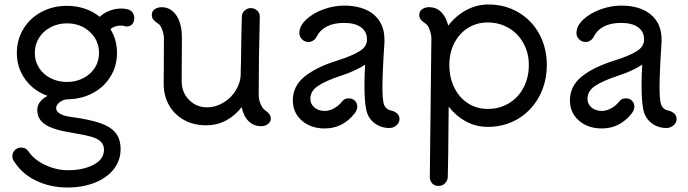

<svg xmlns="http://www.w3.org/2000/svg" viewBox="-20 -547 3063 855"><path d="M578 -466Q578 -450 569 -439.5Q560 -429 544 -429Q539 -429 530 -432Q527 -433 513 -433Q486 -431 472 -417Q501 -370 501 -311Q501 -254 473 -207.5Q445 -161 396 -134Q347 -107 286 -105Q263 -105 246.5 -92.5Q230 -80 230 -65Q230 -51 247.5 -40.5Q265 -30 298 -26Q380 -15 427 1.5Q474 18 495.5 45.5Q517 73 517 117Q517 168 486 207Q455 246 401 267Q347 288 281 288Q204 288 140.5 257.5Q77 227 41 169Q35 160 35 148Q35 132 46.5 121Q58 110 75 110Q94 110 106 126Q129 162 179 186.5Q229 211 283 211Q351 211 397 186.5Q443 162 443 120Q443 97 428 83Q413 69 383.5 61Q354 53 299 44Q217 31 181.5 7.5Q146 -16 146 -57Q146 -96 192 -120Q130 -142 92.5 -193.5Q55 -245 55 -311Q55 -370 84 -418Q113 -466 164 -493.5Q215 -521 278 -521Q320 -521 357.5 -508.5Q395 -496 424 -472Q443 -490 468.5 -499.5Q494 -509 520 -509Q534 -509 547 -506Q561 -503 569.5 -492Q578 -481 578 -466ZM421 -311Q421 -367 380 -405Q339 -443 278 -443Q238 -443 205 -425.5Q172 -408 153.5 -378Q135 -348 135 -311Q135 -275 153.5 -245.5Q172 -216 205 -199Q238 -182 278 -182Q318 -182 351 -199Q384 -216 402.5 -245.5Q421 -275 421 -311Z M1186 -18Q1185 -3 1172.5 6Q1160 15 1143 15Q1111 15 1088 -6.5Q1065 -28 1056 -70Q1028 -33 987.5 -11Q947 11 898 11Q843 11 800 -12.5Q757 -36 733 -78Q709 -120 709 -172Q709 -294 710 -374Q710 -393 702.5 -414Q695 -435 684 -442Q670 -451 663 -459.5Q656 -468 656 -481Q656 -497 669 -506Q682 -515 700 -515Q740 -515 765 -479Q790 -443 790 -378L789 -186Q789 -135 822 -102Q855 -69 902 -69Q940 -69 975 -90Q1010 -111 1031 -146Q1052 -181 1052 -220Q1052 -248 1053 -261Q1055 -422 1057 -474Q1058 -490 1070 -500.5Q1082 -511 1097 -511Q1112 -511 1124.5 -500.5Q1137 -490 1137 -473Q1132 -293 1132 -123Q1132 -104 1140 -85Q1148 -66 1158 -58Q1172 -48 1179 -39.5Q1186 -31 1186 -18Z M1759 -17Q1759 -1 1745.5 11Q1732 23 1714 23Q1675 23 1646 0Q1617 -23 1610 -63Q1603 -99 1603 -167Q1603 -213 1606 -259Q1563 -231 1499 -210Q1429 -187 1395.5 -164Q1362 -141 1362 -107Q1362 -84 1380 -68.5Q1398 -53 1426 -53Q1446 -53 1467.5 -64.5Q1489 -76 1506 -98Q1515 -109 1533 -109Q1550 -109 1560.5 -98.5Q1571 -88 1571 -71Q1571 -65 1567.5 -56.5Q1564 -48 1560 -43Q1507 25 1426 25Q1364 25 1324 -10Q1284 -45 1284 -100Q1284 -164 1337 -206.5Q1390 -249 1484 -278Q1547 -298 1580.5 -318.5Q1614 -339 1614 -369V-374Q1614 -406 1587.5 -425.5Q1561 -445 1512 -445Q1421 -445 1389 -382Q1384 -372 1374 -366Q1364 -360 1354 -360Q1337 -360 1325 -372Q1313 -384 1313 -400Q1313 -431 1343 -459.5Q1373 -488 1419.5 -505Q1466 -522 1512 -522Q1597 -522 1644.5 -482Q1692 -442 1692 -371V-358Q1683 -226 1683 -154Q1683 -115 1688 -88Q1691 -74 1701 -65Q1711 -56 1722 -55Q1759 -45 1759 -17Z M2415 -258Q2415 -180 2381 -117Q2347 -54 2287 -18Q2227 18 2152 18Q2100 18 2055.5 -6Q2011 -30 1978 -72Q1976 182 1974 242Q1973 257 1962 269Q1951 281 1932 281Q1915 281 1904.5 269.5Q1894 258 1894 242L1901 -374Q1901 -393 1893.5 -414Q1886 -435 1875 -442Q1861 -451 1854 -459.5Q1847 -468 1847 -481Q1847 -497 1860 -506Q1873 -515 1891 -515Q1922 -515 1944 -494Q1966 -473 1976 -433Q2010 -477 2056.5 -502Q2103 -527 2155 -527Q2229 -527 2288.5 -492Q2348 -457 2381.5 -395.5Q2415 -334 2415 -258ZM2335 -258Q2335 -311 2311 -354.5Q2287 -398 2245 -422.5Q2203 -447 2152 -447Q2103 -447 2064 -422.5Q2025 -398 2003 -355Q1981 -312 1981 -258Q1981 -202 2003 -157Q2025 -112 2064 -87Q2103 -62 2152 -62Q2204 -62 2246 -87Q2288 -112 2311.5 -157Q2335 -202 2335 -258Z M2993 -17Q2993 -1 2979.5 11Q2966 23 2948 23Q2909 23 2880 0Q2851 -23 2844 -63Q2837 -99 2837 -167Q2837 -213 2840 -259Q2797 -231 2733 -210Q2663 -187 2629.5 -164Q2596 -141 2596 -107Q2596 -84 2614 -68.5Q2632 -53 2660 -53Q2680 -53 2701.5 -64.5Q2723 -76 2740 -98Q2749 -109 2767 -109Q2784 -109 2794.5 -98.5Q2805 -88 2805 -71Q2805 -65 2801.5 -56.5Q2798 -48 2794 -43Q2741 25 2660 25Q2598 25 2558 -10Q2518 -45 2518 -100Q2518 -164 2571 -206.5Q2624 -249 2718 -278Q2781 -298 2814.5 -318.5Q2848 -339 2848 -369V-374Q2848 -406 2821.5 -425.5Q2795 -445 2746 -445Q2655 -445 2623 -382Q2618 -372 2608 -366Q2598 -360 2588 -360Q2571 -360 2559 -372Q2547 -384 2547 -400Q2547 -431 2577 -459.5Q2607 -488 2653.5 -505Q2700 -522 2746 -522Q2831 -522 2878.5 -482Q2926 -442 2926 -371V-358Q2917 -226 2917 -154Q2917 -115 2922 -88Q2925 -74 2935 -65Q2945 -56 2956 -55Q2993 -45 2993 -17Z"/></svg>

Font: Tsukimi Rounded Medium
Style: Regular
Weight: 500
Designer: Takashi Funayama
Foundry: Takashi Funayama
Version: Version 1.032; ttfautohint (v1.8.3)